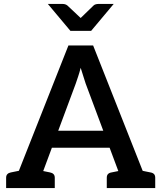

<svg xmlns="http://www.w3.org/2000/svg" viewBox="-20 -951 817 971"><path d="M41 0 326 -721H451L736 0H641Q625 0 614.5 -8Q604 -16 600 -28L413 -529Q408 -546 401.5 -565Q395 -584 388 -608Q382 -584 375.5 -565Q369 -546 363 -528L177 -28Q173 -17 162.5 -8.5Q152 0 136 0ZM124 0V-65H202V0ZM213 -204 234 -290H540L561 -204ZM569 0V-65H651V0ZM11 0V-52Q11 -64 17.5 -70.5Q24 -77 35 -79L99 -92L111 0ZM157 0 169 -92 233 -79Q244 -77 250.5 -70.5Q257 -64 257 -52V0ZM520 0V-52Q520 -64 526 -70.5Q532 -77 544 -79L608 -92L620 0ZM665 0 677 -92 741 -79Q753 -77 759 -70.5Q765 -64 765 -52V0ZM555 -931 441 -795H336L222 -931H297Q311 -931 321 -923L388 -860L453 -923Q457 -927 463.5 -929Q470 -931 477 -931Z"/></svg>

Font: Aleo SemiBold
Style: Regular
Weight: 600
Designer: Alessio Laiso
Foundry: Alessio Laiso
Version: Version 2.001;gftools[0.9.29]